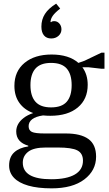

<svg xmlns="http://www.w3.org/2000/svg" viewBox="-20 -849 600 1053"><path d="M507 10Q507 86 442.5 135Q378 184 263 184Q187 184 135 169Q83 154 56.5 126Q30 98 30 59Q30 12 58 -13.5Q86 -39 135 -46V-50Q69 -69 69 -128Q69 -149 79 -167.5Q89 -186 109.5 -202Q130 -218 162 -229Q113 -247 86 -285Q59 -323 59 -378Q59 -458 114.5 -504Q170 -550 263 -550Q310 -550 347 -538.5Q384 -527 410 -504L444 -516L536 -560H553V-472H536L466 -480H432Q461 -440 461 -384Q461 -305 406.5 -259.5Q352 -214 256 -214Q246 -214 236 -214.5Q226 -215 216 -216Q176 -210 156.5 -195Q137 -180 137 -157Q137 -134 155 -125.5Q173 -117 225 -117H341Q423 -117 465 -86.5Q507 -56 507 10ZM297 -40H232Q165 -40 135 -17Q105 6 105 43Q105 134 261 134Q346 134 390.5 108Q435 82 435 32Q435 -8 404.5 -24Q374 -40 297 -40ZM147 -382Q147 -322 174.5 -291Q202 -260 260 -260Q319 -260 346 -291Q373 -322 373 -382Q373 -442 346 -473Q319 -504 260 -504Q202 -504 174.5 -473Q147 -442 147 -382ZM261 -638Q235 -638 221 -655Q207 -672 207 -703Q207 -742 226.5 -772.5Q246 -803 288 -829L310 -802Q281 -779 269.5 -762.5Q258 -746 257 -729L260 -727Q264 -733 278 -733Q294 -733 305.5 -720Q317 -707 317 -688Q317 -667 301 -652.5Q285 -638 261 -638Z"/></svg>

Font: Domine
Style: Regular
Weight: 400
Designer: Pablo Impallari, Rodrigo Fuenzalida, Brenda Gallo
Foundry: Pablo Impallari, Rodrigo Fuenzalida, Brenda Gallo
Version: Version 2.000